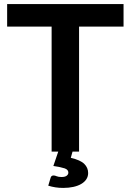

<svg xmlns="http://www.w3.org/2000/svg" viewBox="-20 -743 640 941"><path d="M335.5 0 327 30.5Q374 41.5 393 60.2Q412 79 412 105Q412 122 403.2 135.5Q394.5 149 378.2 158.5Q362 168 339.5 173Q317 178 290 178Q269.5 178 251.8 175.2Q234 172.5 216.5 167L228 128.5Q231 117 242.5 117Q249.5 117 257.8 120.8Q266 124.5 282 124.5Q298.5 124.5 306.8 118.2Q315 112 315 103Q315 88.5 297 82.2Q279 76 241.5 70.5L265.5 0H233V-612.5H15V-723H585.5V-612.5H367.5V0Z"/></svg>

Font: LatoLatin
Style: Bold
Weight: 700
Designer: Lukasz Dziedzic with Adam Twardoch and Botio Nikoltchev
Foundry: tyPoland Lukasz Dziedzic
Version: Version 2.015; 2015-08-06; http://www.latofonts.com/